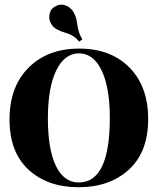

<svg xmlns="http://www.w3.org/2000/svg" viewBox="-20 -776 662 806"><path d="M326 -611 312 -601Q293 -628 253 -639Q213 -650 198 -671Q183 -692 188 -716.5Q193 -741 214 -750Q230 -760 251 -754.5Q272 -749 286 -729.5Q300 -710 304.5 -673Q309 -636 326 -611ZM311 -10Q441 -10 441 -281Q441 -409 406.5 -480.5Q372 -552 311.5 -552Q251 -552 216 -480Q181 -408 181 -279Q181 -150 214.5 -80Q248 -10 311 -10ZM602 -275.5Q602 -138 521 -64Q440 10 310 10Q180 10 100 -63.5Q20 -137 20 -274.5Q20 -412 100 -492Q180 -572 312.5 -572Q445 -572 523.5 -492.5Q602 -413 602 -275.5Z"/></svg>

Font: Rozha One
Style: Regular
Weight: 400
Designer: Tim Donaldson, Indian Type Foundry
Foundry: Indian Type Foundry
Version: Version 1.300;PS 1.0;hotconv 1.0.78;makeotf.lib2.5.61930; tt